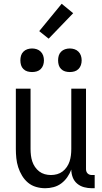

<svg xmlns="http://www.w3.org/2000/svg" viewBox="-20 -990 540 1018"><path d="M220 8Q195 8 171 1Q147 -6 128.5 -21.5Q110 -37 97 -58.5Q84 -80 76.5 -103.5Q69 -127 66.5 -151.5Q64 -176 64 -200V-520H142V-200Q142 -183 144 -166.5Q146 -150 151 -134.5Q156 -119 165.5 -105Q175 -91 188 -81Q201 -71 217 -66.5Q233 -62 250 -62Q267 -62 283 -66.5Q299 -71 312 -81Q325 -91 334.5 -105Q344 -119 349 -134.5Q354 -150 356 -166.5Q358 -183 358 -200V-520H436V-93Q436 -87 438 -81Q440 -75 444.5 -70.5Q449 -66 455 -64Q461 -62 467 -62H482V8H467Q446 8 425.5 2.5Q405 -3 389 -16.5Q373 -30 365.5 -50Q358 -70 358 -91Q350 -70 337 -51Q324 -32 305.5 -18Q287 -4 264.5 2Q242 8 220 8ZM350 -608Q337 -608 325 -611.5Q313 -615 304 -624Q295 -633 291.5 -645Q288 -657 288 -670Q288 -683 291.5 -695Q295 -707 304 -716Q313 -725 325 -729Q337 -733 350 -733Q363 -733 375 -729Q387 -725 396 -716Q405 -707 409 -695Q413 -683 413 -670Q413 -657 409 -645Q405 -633 396 -624Q387 -615 375 -611.5Q363 -608 350 -608ZM150 -608Q137 -608 125 -611.5Q113 -615 104 -624Q95 -633 91.5 -645Q88 -657 88 -670Q88 -683 91.5 -695Q95 -707 104 -716Q113 -725 125 -729Q137 -733 150 -733Q163 -733 175 -729Q187 -725 196 -716Q205 -707 209 -695Q213 -683 213 -670Q213 -657 209 -645Q205 -633 196 -624Q187 -615 175 -611.5Q163 -608 150 -608ZM238 -785 188 -825 307 -970 368 -920Z"/></svg>

Font: Iosevka Algr
Style: Regular
Weight: 400
Monospace: yes
Designer: Belleve Invis
Foundry: Belleve Invis
Version: Version 26.0.2; ttfautohint (v1.8.3)